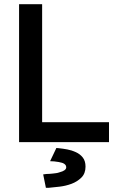

<svg xmlns="http://www.w3.org/2000/svg" viewBox="-20 -678 612 916"><path d="M500 -95V0H71V-658H181V-95ZM249 28 260 29Q280 31 301.5 35Q323 39 342 48Q362 57 375 73.5Q388 90 388 117Q388 150 368 169.5Q348 189 321 199Q294 209 264.5 212.5Q235 216 212 218H199L186 154L202 152Q208 152 215.5 151.5Q223 151 232 150Q240 149 248 148Q256 147 264 144Q296 136 296 120Q296 107 280 100Q271 97 260.5 95Q250 93 239 92L219 91Z"/></svg>

Font: Codetta
Style: Bold
Weight: 700
Designer: Ulrich Proeller
Foundry: PROSA GmbH
Version: Version 2.00;September 29, 2018;FontCreator 11.5.0.2427 64-b